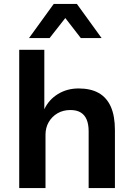

<svg xmlns="http://www.w3.org/2000/svg" viewBox="-20 -959 682 979"><path d="M78 0V-705H206V-402Q229 -451 275.5 -479.5Q322 -508 381 -508Q442 -508 483 -485Q524 -462 545 -415Q566 -368 566 -295V0H432V-290Q432 -325 422 -349Q412 -373 391.5 -385.5Q371 -398 339 -398Q302 -398 273.5 -381.5Q245 -365 228.5 -336.5Q212 -308 212 -272V0ZM128 -765 254 -939H372L498 -765H392L313 -867L233 -765Z"/></svg>

Font: Nunito Sans 8pt
Style: Bold
Weight: 700
Version: Version 3.101;gftools[0.9.27]